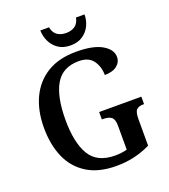

<svg xmlns="http://www.w3.org/2000/svg" viewBox="-163 -1036 1025 1163"><g transform="rotate(-20 349.0 -454.5)"><path d="M387 10Q274 10 199.5 -36Q125 -82 88.5 -164.5Q52 -247 52 -358Q52 -466 90.5 -548.5Q129 -631 204.5 -677.5Q280 -724 392 -724Q502 -724 558.5 -691Q615 -658 615 -610Q615 -576 587 -554Q559 -532 508 -532Q508 -586 479.5 -625.5Q451 -665 388 -665Q283 -665 237 -586Q191 -507 191 -358Q191 -210 238.5 -131Q286 -52 401 -52Q421 -52 441 -54.5Q461 -57 478 -62V-216Q478 -258 460 -271.5Q442 -285 410 -285H399V-333H671V-285H664Q637 -285 622.5 -271Q608 -257 608 -212V-40Q556 -15 502.5 -2.5Q449 10 387 10ZM376 -771Q329 -771 297.5 -792.5Q266 -814 250 -847.5Q234 -881 233 -919H289Q296 -883 319 -867Q342 -851 376 -851Q410 -851 433 -867Q456 -883 463 -919H518Q518 -881 502 -847.5Q486 -814 454.5 -792.5Q423 -771 376 -771Z"/></g></svg>

Font: Noto Serif Hebrew SemiCondensed SemiBold
Style: Regular
Weight: 600
Width: 4
Designer: Monotype Design Team
Foundry: Monotype Imaging Inc.
Version: Version 2.004; ttfautohint (v1.8.4.7-5d5b)